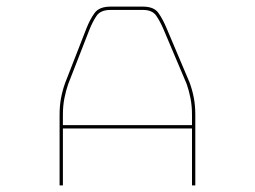

<svg xmlns="http://www.w3.org/2000/svg" viewBox="-20 -650 770 580"><path d="M170 -303V-272H560V-303Q560 -330 555.5 -353Q551 -376 544 -396L475 -559Q464 -585 452 -602.5Q440 -620 412 -620H314Q284 -620 272 -602.5Q260 -585 250 -560L186 -396Q179 -376 174.5 -353Q170 -330 170 -303ZM560 -90V-262H170V-90H160V-303Q160 -331 164.5 -354.5Q169 -378 177 -400L241 -564Q252 -592 266 -611Q280 -630 314 -630H412Q445 -630 458.5 -611Q472 -592 484 -563L553 -400Q561 -378 565.5 -354.5Q570 -331 570 -303V-90Z"/></svg>

Font: Bungee Hairline
Style: Regular
Weight: 400
Designer: David Jonathan Ross
Foundry: David Jonathan Ross
Version: Version 1.001;PS 1.0;hotconv 1.0.72;makeotf.lib2.5.5900